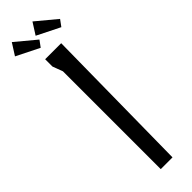

<svg xmlns="http://www.w3.org/2000/svg" viewBox="-357 -862 855 855"><g transform="rotate(-45 70.0 -434.5)"><path d="M44 -616 26 -664V-710H127L118 0H44ZM-60 -814 -25 -869 70 -790 48 -760ZM70 -814 105 -869 200 -790 178 -760Z"/></g></svg>

Font: Bahianita
Style: Regular
Weight: 400
Designer: Pablo Cosgaya & Dani Raskovsky
Foundry: Pablo Cosgaya & Dani Raskovsky
Version: Version 1.008